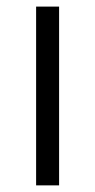

<svg xmlns="http://www.w3.org/2000/svg" viewBox="-20 -559 286 579"><path d="M88.9 0V-539.1H158.2V0Z"/></svg>

Font: Min Sans Light
Style: Regular
Weight: 300
Designer: Jinseong-Kim, NotoSansCJK, Nunito
Foundry: Jinseong-Kim
Version: Version 1.400;Glyphs 3.1.2 (3151)